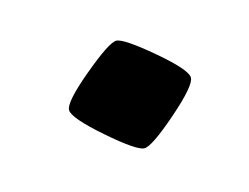

<svg xmlns="http://www.w3.org/2000/svg" viewBox="-40 -412 352 271"><g transform="rotate(-15 136.0 -276.5)"><path d="M144.5 -355Q155 -355 194 -322Q233 -289 233 -277.5Q233 -266 194 -232Q155 -198 144 -198Q133 -198 94 -232Q55 -266 55 -277.5Q55 -289 94.5 -322Q134 -355 144.5 -355Z"/></g></svg>

Font: Germania One
Style: Regular
Weight: 400
Designer: John Vargas Beltran
Foundry: John Vargas Beltran
Version: Version 1.001